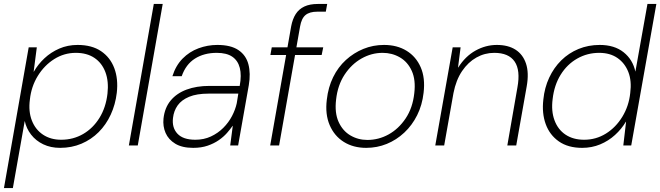

<svg xmlns="http://www.w3.org/2000/svg" viewBox="-37 -735 3336 970"><path d="M-17 215 108 -496H149L133 -373H134Q155 -410 187.5 -440.5Q220 -471 262.5 -489.5Q305 -508 355 -508Q427 -508 473.5 -476.5Q520 -445 540.5 -390.5Q561 -336 553 -266Q546 -207 522.5 -156Q499 -105 461.5 -67.5Q424 -30 374.5 -9Q325 12 267 12Q219 12 181.5 -6Q144 -24 120 -55Q96 -86 88 -124L28 215ZM272 -29Q333 -29 383 -58Q433 -87 465.5 -139.5Q498 -192 506 -262Q513 -324 495.5 -370.5Q478 -417 440 -442.5Q402 -468 346 -468Q287 -468 237 -436.5Q187 -405 154 -351.5Q121 -298 114 -232Q106 -172 124 -126Q142 -80 180.5 -54.5Q219 -29 272 -29Z M614 0 740 -715H785L659 0Z M939 12Q883 12 848.5 -9Q814 -30 799.5 -63.5Q785 -97 789 -136Q795 -191 825.5 -227.5Q856 -264 906 -282.5Q956 -301 1021 -301H1174Q1184 -355 1174.5 -392Q1165 -429 1136.5 -448.5Q1108 -468 1058 -468Q994 -468 948 -439Q902 -410 881 -350H834Q851 -404 885.5 -439Q920 -474 966 -491Q1012 -508 1061 -508Q1129 -508 1167.5 -482Q1206 -456 1218 -410Q1230 -364 1220 -305L1166 0H1126L1139 -99H1138Q1127 -83 1110 -63.5Q1093 -44 1068.5 -27Q1044 -10 1012 1Q980 12 939 12ZM950 -29Q993 -29 1028.5 -45.5Q1064 -62 1091 -89Q1118 -116 1135 -148.5Q1152 -181 1159 -213L1167 -262H1017Q957 -262 918.5 -246Q880 -230 860.5 -202.5Q841 -175 837 -139Q831 -90 859.5 -59.5Q888 -29 950 -29Z M1328 0 1434 -602Q1441 -639 1457 -664Q1473 -689 1500.5 -702Q1528 -715 1569 -715H1616L1609 -676H1566Q1527 -676 1506.5 -659Q1486 -642 1479 -601L1373 0ZM1329 -457 1336 -496H1596L1588 -457Z M1813 12Q1748 12 1700 -18Q1652 -48 1628.5 -103Q1605 -158 1614 -231Q1621 -294 1646 -345Q1671 -396 1710.5 -432Q1750 -468 1799 -488Q1848 -508 1903 -508Q1969 -508 2017 -478.5Q2065 -449 2088.5 -395Q2112 -341 2103 -266Q2096 -204 2070.5 -153Q2045 -102 2005.5 -65Q1966 -28 1917 -8Q1868 12 1813 12ZM1819 -28Q1876 -28 1926.5 -56Q1977 -84 2012.5 -137Q2048 -190 2056 -264Q2064 -331 2043.5 -376.5Q2023 -422 1983.5 -445Q1944 -468 1896 -468Q1840 -468 1789.5 -439.5Q1739 -411 1704 -358Q1669 -305 1661 -232Q1653 -165 1673.5 -119.5Q1694 -74 1733 -51Q1772 -28 1819 -28Z M2162 0 2250 -496H2290L2277 -394H2278Q2314 -451 2365.5 -479.5Q2417 -508 2473 -508Q2530 -508 2567.5 -484Q2605 -460 2620.5 -413.5Q2636 -367 2624 -299L2571 0H2526L2577 -293Q2593 -380 2563 -424Q2533 -468 2460 -468Q2412 -468 2370 -444.5Q2328 -421 2297.5 -376Q2267 -331 2254 -265L2207 0Z M2904 12Q2833 12 2786.5 -20.5Q2740 -53 2720 -108Q2700 -163 2708 -232Q2714 -292 2737.5 -342.5Q2761 -393 2798.5 -430Q2836 -467 2885.5 -487.5Q2935 -508 2993 -508Q3067 -508 3113.5 -471Q3160 -434 3173 -373L3234 -715H3279L3152 0H3112L3126 -120H3125Q3103 -83 3070 -53Q3037 -23 2995 -5.5Q2953 12 2904 12ZM2914 -29Q2974 -29 3024 -60Q3074 -91 3107 -145Q3140 -199 3147 -265Q3155 -326 3137.5 -371Q3120 -416 3082.5 -442Q3045 -468 2990 -468Q2930 -468 2879 -439Q2828 -410 2795.5 -357.5Q2763 -305 2755 -235Q2747 -174 2764.5 -127Q2782 -80 2820.5 -54.5Q2859 -29 2914 -29Z"/></svg>

Font: DM Sans 28pt ExtraLight
Style: Italic
Weight: 250
Italic angle: -10°
Version: Version 4.004;gftools[0.9.30]